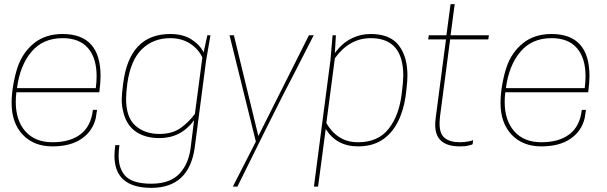

<svg xmlns="http://www.w3.org/2000/svg" viewBox="-20 -700 2928 926"><path d="M233 6Q143 6 89.5 -50.5Q36 -107 36 -204Q36 -246 44.5 -293.5Q53 -341 65 -376Q89 -447 144 -491.5Q199 -536 282 -536Q465 -536 465 -333Q465 -303 459 -255H59Q56 -231 56 -209Q56 -119 102.5 -66.5Q149 -14 233 -14Q318 -14 368.5 -52.5Q419 -91 428 -170H448L442 -131Q428 -69 374.5 -31.5Q321 6 233 6ZM442 -275Q446 -305 446 -332Q446 -420 404.5 -468Q363 -516 282 -516Q187 -516 131.5 -450Q76 -384 62 -275Z M710 206Q532 206 532 51Q532 33 536 0H556Q552 27 552 49Q552 117 587.5 151.5Q623 186 710 186Q801 186 847 136Q893 86 901 0L916 -120Q853 -34 749 -34Q678 -34 632.5 -67Q587 -100 573 -167Q567 -191 567 -220Q567 -245 574 -297Q604 -536 801 -536Q863 -536 904 -509.5Q945 -483 962 -447L980 -530H995L974 -408L919 13Q891 206 710 206ZM749 -54Q811 -54 851.5 -83Q892 -112 920 -151L956 -423Q936 -465 895.5 -490.5Q855 -516 801 -516Q720 -516 665 -463.5Q610 -411 594 -297Q588 -248 588 -224Q588 -133 633.5 -93.5Q679 -54 749 -54Z M1125 200H1103L1214 -17L1087 -530H1108L1226 -44L1470 -530H1493Q1379 -306 1342 -236Q1282 -118 1125 200Z M1514 200H1494L1574 -412L1584 -530H1600L1595 -444Q1628 -490 1672.5 -513Q1717 -536 1768 -536Q1861 -536 1903 -481.5Q1945 -427 1945 -337Q1945 -309 1941 -277Q1934 -192 1906.5 -128.5Q1879 -65 1829.5 -29.5Q1780 6 1707 6Q1603 6 1551 -78ZM1707 -14Q1804 -14 1855 -79.5Q1906 -145 1918 -253Q1925 -307 1925 -335Q1925 -516 1768 -516Q1665 -516 1595 -419L1554 -107Q1565 -86 1585 -64.5Q1605 -43 1635 -28.5Q1665 -14 1707 -14Z M2198 6Q2079 6 2079 -97Q2079 -111 2081 -129L2131 -510H2045L2048 -530H2133L2153 -680H2173L2153 -530H2338L2335 -510H2151L2102 -137Q2100 -118 2100 -103Q2100 -54 2125.5 -34Q2151 -14 2198 -14Q2219 -14 2237 -17.5Q2255 -21 2262 -24Q2261 -17 2260.5 -12.5Q2260 -8 2259.5 -6Q2259 -4 2257 -3Q2255 -2 2250.5 -1Q2246 0 2239 2Q2224 6 2198 6Z M2591 6Q2501 6 2447.5 -50.5Q2394 -107 2394 -204Q2394 -246 2402.5 -293.5Q2411 -341 2423 -376Q2447 -447 2502 -491.5Q2557 -536 2640 -536Q2823 -536 2823 -333Q2823 -303 2817 -255H2417Q2414 -231 2414 -209Q2414 -119 2460.5 -66.5Q2507 -14 2591 -14Q2676 -14 2726.5 -52.5Q2777 -91 2786 -170H2806L2800 -131Q2786 -69 2732.5 -31.5Q2679 6 2591 6ZM2800 -275Q2804 -305 2804 -332Q2804 -420 2762.5 -468Q2721 -516 2640 -516Q2545 -516 2489.5 -450Q2434 -384 2420 -275Z"/></svg>

Font: Tanohe Sans Thin
Style: Italic
Weight: 100
Designer: Village Type and Design LLC & Cristiano Sobral
Foundry: Cooper Hewitt Smithsonian Design Museum
Version: Version 1.00;September 29, 2021;FontCreator 13.0.0.2655 64-b